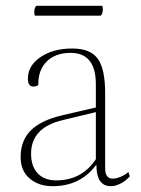

<svg xmlns="http://www.w3.org/2000/svg" viewBox="-20 -629 487 661"><path d="M161 12Q113 12 82 -14.5Q51 -41 51 -88Q51 -145 86 -180Q121 -215 194 -232L310 -259V-339Q310 -447 223 -447Q171 -447 141 -417.5Q111 -388 112 -337Q108 -333 103.5 -332Q99 -331 95 -331Q76 -331 76 -358Q76 -403 119.5 -432.5Q163 -462 229 -462Q291 -462 316.5 -427Q342 -392 342 -308V-49Q342 -14 368 -14Q380 -14 395.5 -20.5Q411 -27 422 -37L427 -22Q414 -7 396 2.5Q378 12 362 12Q312 12 312 -60H310Q256 12 161 12ZM173 -8Q262 -8 310 -81V-243L194 -215Q87 -189 87 -100Q87 -56 110 -32Q133 -8 173 -8ZM327 -575H100Q98 -581 98 -587Q98 -602 105 -609H332Q334 -605 334 -597Q334 -582 327 -575Z"/></svg>

Font: Petrona Thin
Style: Regular
Weight: 100
Designer: Ringo R. Seeber
Foundry: Ringo R. Seeber
Version: Version 2.001; ttfautohint (v1.8.3)